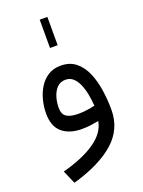

<svg xmlns="http://www.w3.org/2000/svg" viewBox="-176 -757 830 1118"><g transform="rotate(-20 239.5 -197.5)"><path d="M218.5 -678.5V-503.2H265.9V-678.5ZM336.9 -7.8Q325.7 61.3 251.5 113.5Q177.2 165.8 47.9 200.4L83.7 283Q251.7 235.1 341.7 156Q431.6 76.9 431.6 -43.2Q431.6 -104 422.7 -164.7Q413.8 -225.3 392.5 -275.3Q371.1 -325.2 334 -355.3Q296.9 -385.5 240.2 -385.5Q195.6 -385.5 162.8 -364.9Q130.1 -344.2 108.6 -309.9Q87.2 -275.6 76.8 -234.3Q66.4 -192.9 66.4 -151.6Q66.4 -72 111.2 -34.1Q156 3.9 232.7 3.9Q262.2 3.9 288.1 0.4Q314 -3.2 336.9 -7.8ZM346.4 -99.1Q325.4 -94.2 298.8 -90.3Q272.2 -86.4 242.4 -86.4Q196 -86.4 171.4 -101.9Q146.7 -117.4 146.7 -158.7Q146.7 -192.6 156.6 -224.9Q166.5 -257.1 186.8 -278Q207 -298.8 238.8 -298.8Q266.8 -298.8 286.3 -281.2Q305.7 -263.7 318.1 -234.4Q330.6 -205.1 337.3 -169.8Q344 -134.5 346.4 -99.1Z"/></g></svg>

Font: Estedad-FD-VF Thin
Style: Regular
Weight: 100
Designer: Amin Abedi
Version: Version 5.0